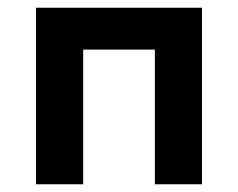

<svg xmlns="http://www.w3.org/2000/svg" viewBox="-20 -477 616 497"><path d="M380.9 -348.6H195.3V0H73.2V-457H502.9V0H380.9Z"/></svg>

Font: PT Astra Sans
Style: Bold
Weight: 700
Designer: A.Korolkova, I. Chaeva
Foundry: ParaType Ltd
Version: Version 1.001; ttfautohint (v1.6)